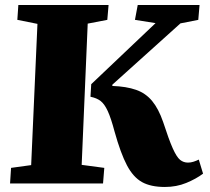

<svg xmlns="http://www.w3.org/2000/svg" viewBox="-20 -730 835 764"><path d="M636 14Q580 14 545 -5.5Q510 -25 485 -72.5Q460 -120 436 -206Q422 -259 409 -287.5Q396 -316 380.5 -328Q365 -340 340 -345L343 -395L599 -638L517 -651L528 -710H774L769 -651L698 -637L427 -393V-388Q483 -386 521.5 -372.5Q560 -359 585.5 -328Q611 -297 629 -245Q652 -174 667.5 -139.5Q683 -105 696.5 -94Q710 -83 728 -83Q739 -83 750 -86.5Q761 -90 771 -95L788 -39Q760 -18 721 -2Q682 14 636 14ZM20 0 24 -62 104 -73 129 -635 49 -651 53 -710H412L407 -651L329 -636L305 -74L395 -62L390 0Z"/></svg>

Font: Literata 36pt ExtraBold
Style: Italic
Weight: 800
Italic angle: -2°
Designer: Latin by Veronika Burian and Jose Scaglione. Greek by Irene Vlachou. Cyrillic by Vera Evstafieva
Foundry: TypeTogether
Version: Version 3.002